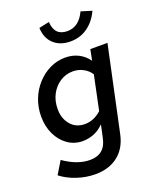

<svg xmlns="http://www.w3.org/2000/svg" viewBox="-172 -839 943 1158"><g transform="rotate(-20 300.0 -260.5)"><path d="M237 219Q179 219 121 200Q63 181 19 147L68 66Q155 127 236 127Q332 127 352 30L370 -53Q341 -23 306 -9Q271 5 233 5Q180 5 137.5 -25Q95 -55 71 -106Q47 -157 47 -220Q47 -278 67 -329.5Q87 -381 123 -420.5Q159 -460 205.5 -482.5Q252 -505 304 -505Q351 -505 389 -485.5Q427 -466 451 -431L465 -501H575L459 42Q441 128 383 173.5Q325 219 237 219ZM281 -87Q338 -87 387 -131L433 -351Q415 -379 384.5 -395Q354 -411 319 -411Q273 -411 236 -386.5Q199 -362 177.5 -321Q156 -280 156 -228Q156 -167 190 -127Q224 -87 281 -87ZM370 -585Q303 -585 262.5 -623Q222 -661 220 -726L286 -740Q291 -650 373 -650Q448 -650 487 -735L556 -714Q528 -653 480 -619Q432 -585 370 -585Z"/></g></svg>

Font: Red Hat Mono Medium
Style: Italic
Weight: 500
Italic angle: -12°
Monospace: yes
Designer: Pentagram, MCKL
Foundry: Pentagram, MCKL
Version: Version 1.023; ttfautohint (v1.8.3)